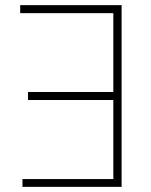

<svg xmlns="http://www.w3.org/2000/svg" viewBox="-20 -727 589 747"><path d="M453.1 0H67.4V-30.3H420.9V-337.9H88.9V-369.1H420.9V-675.8H58.6V-707H453.1Z"/></svg>

Font: Pretendard Std Thin
Style: Regular
Weight: 100
Designer: Base glyphs from Inter by Rasmus Andersson; Hangeul glyphs from Noto Sans CJK(Source Han Sans) by Jang Soo-young and Kan
Foundry: Kil Hyung-jin
Version: Version 1.309